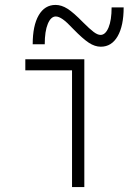

<svg xmlns="http://www.w3.org/2000/svg" viewBox="-20 -761 540 781"><path d="M273 0V-475H83V-520H323V0ZM390 -571Q366 -571 341.5 -587Q317 -603 278 -643Q252 -671 235.5 -682.5Q219 -694 207 -694Q187 -694 174.5 -664Q162 -634 162 -581H113Q113 -657 137.5 -699Q162 -741 206 -741Q230 -741 254.5 -725.5Q279 -710 318 -670Q345 -643 361 -631Q377 -619 389 -619Q409 -619 421.5 -649Q434 -679 434 -731H483Q483 -656 458.5 -613.5Q434 -571 390 -571Z"/></svg>

Font: M PLUS 1 Code Light
Style: Regular
Weight: 300
Designer: Coji Morishita
Foundry: UNDERFOREST DESIGN
Version: Version 1.002